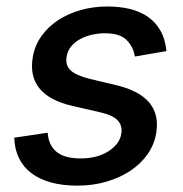

<svg xmlns="http://www.w3.org/2000/svg" viewBox="-20 -573 576 604"><path d="M130 -155.5Q131.7 -132.1 140.3 -116.7Q148.8 -101.2 162.6 -91.8Q176.5 -82.4 194.6 -78.5Q212.7 -74.6 234 -74.6Q285.5 -74.6 320.7 -96.9Q356.5 -119.7 361.5 -152Q365.8 -177.6 350.3 -194.1Q334.9 -210.6 296.2 -219.5L208.1 -239.7Q62.9 -273.1 83.1 -393.1Q89.1 -429 109.6 -458.3Q130 -487.6 161.2 -508.5Q192.5 -529.5 232.6 -541Q272.7 -552.6 318.5 -552.6Q354.4 -552.6 386.4 -545.3Q418.3 -538 443.2 -521.5Q468 -505 483.8 -478.2Q499.6 -451.3 503.6 -412.3L404.5 -395.2Q402 -409.4 396 -422.1Q389.9 -434.7 379.3 -446Q358.7 -468.4 308.9 -468.4Q291.5 -468.4 271.8 -464.3Q252.1 -460.2 234.7 -451.3Q217.3 -442.5 204.9 -428.3Q192.5 -414.1 189.6 -394.2Q185 -367.9 202.1 -351.7Q219.1 -335.6 262.1 -324.9L345.9 -305Q490.1 -270.6 471.6 -155.5Q465.9 -119 444.6 -88.4Q423.3 -57.9 390.3 -35.9Q357.2 -13.8 314.6 -1.4Q272 11 223 11Q176.5 11 140.1 0.9Q103.7 -9.2 78.5 -28.4Q53.3 -47.6 39.6 -75.6Q25.9 -103.7 24.9 -139.9Z"/></svg>

Font: Inter P Medium
Style: Italic
Weight: 500
Italic angle: 9.39999°
Designer: Rasmus Andersson
Foundry: rsms
Version: Version 3.018;git-588b23468